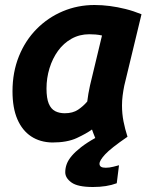

<svg xmlns="http://www.w3.org/2000/svg" viewBox="-20 -558 600 768"><path d="M352 190Q291 190 266 172Q241 154 241 131Q241 114 247 98Q253 82 267 65.5Q281 49 304 31Q327 13 361 -6Q357 -16 353 -26Q349 -36 348 -40Q326 -24 287.5 -6Q249 12 189 12Q140 11 104.5 -12.5Q69 -36 49.5 -81Q30 -126 30 -193Q30 -269 55.5 -332.5Q81 -396 126.5 -442Q172 -488 231.5 -513Q291 -538 358 -538Q388 -538 419 -534Q450 -530 482 -522Q514 -514 546 -501L477 -215Q473 -195 470.5 -175.5Q468 -156 468 -136Q468 -103 474 -72.5Q480 -42 490 -11Q423 35 400.5 59.5Q378 84 378 97Q378 105 384 109Q390 113 403 113Q417 113 433 109Q449 105 456 103L447 175Q407 190 352 190ZM239 -105Q271 -105 292 -119Q313 -133 329 -152Q331 -169 333.5 -183Q336 -197 340 -216L388 -416Q375 -419 362 -420Q349 -421 337 -421Q298 -421 266 -403Q234 -385 212 -354.5Q190 -324 178 -285Q166 -246 166 -204Q166 -165 175 -143.5Q184 -122 200.5 -113.5Q217 -105 239 -105Z"/></svg>

Font: Ubuntu Sans Mono
Style: Bold Italic
Weight: 700
Italic angle: -13.5°
Monospace: yes
Designer: Dalton Maag Ltd
Foundry: Dalton Maag Ltd
Version: Version 1.006